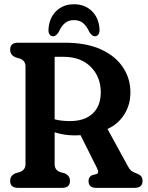

<svg xmlns="http://www.w3.org/2000/svg" viewBox="-20 -906 716 926"><path d="M609 -460Q609 -400.5 579.2 -353.8Q549.5 -307 498.5 -284L597 -104Q604.5 -89.5 612.5 -82.8Q620.5 -76 636.5 -70.5Q653.5 -64.5 660.5 -56Q667.5 -47.5 667.5 -33.5Q667.5 0 629.5 0H444Q407 0 407 -33.5Q407 -53.5 425 -61.5L445.5 -66.5Q459.5 -71.5 448.5 -94L368.5 -254Q355.5 -253 340 -253Q290 -253 243.5 -268V-114.5Q243.5 -87 267.5 -77L292 -70Q317.5 -59 317.5 -33.5Q317.5 0 280 0H66.5Q29 0 29 -33.5Q29 -59 54 -70L77 -77Q103 -87 103 -114.5V-585.5Q103 -613 77 -623L54 -630Q29 -641 29 -666.5Q29 -700 66.5 -700H293Q395 -700 465.2 -668.5Q535.5 -637 572.2 -582.5Q609 -528 609 -460ZM243.5 -632V-330.5Q262.5 -325.5 281.5 -323.8Q300.5 -322 317 -322Q388 -322 427 -358.5Q466 -395 466 -461Q466 -535 417.8 -583.5Q369.5 -632 286 -632ZM337 -809Q311 -809 293.5 -794.8Q276 -780.5 262.5 -750.5Q250 -731 236.5 -731Q225 -731 218.8 -740.5Q212.5 -750 214 -766Q217.5 -820 251.2 -852.8Q285 -885.5 337 -885.5Q389 -885.5 422.8 -852.8Q456.5 -820 460 -766Q461 -750 455 -740.5Q449 -731 437.5 -731Q424.5 -731 411.5 -750.5Q398 -780.5 380.5 -794.8Q363 -809 337 -809Z"/></svg>

Font: Fraunces 144pt S100 SemiBold
Style: Regular
Weight: 600
Version: Version 1.000; ttfautohint (v1.8.3)